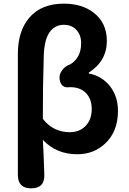

<svg xmlns="http://www.w3.org/2000/svg" viewBox="-20 -832 710 1053"><path d="M151 201Q78 201 78 127V-167V-536Q78 -660 139 -733Q205 -812 330 -812Q429 -812 493 -763Q566 -707 566 -608Q566 -497 467 -434V-429Q537 -416 582 -361Q627 -304 627 -224Q627 -111 557 -45Q494 14 404 14Q289 14 215 -65Q219 -1 223 122Q223 124 223 125Q226 201 151 201ZM363 -107Q414 -107 447 -139Q483 -174 483 -234Q483 -287 454 -319Q422 -354 365 -354Q364 -354 363 -354Q315 -346 307 -397Q303 -423 321 -447Q338 -470 365 -479Q425 -515 425 -595Q425 -643 396 -671Q370 -696 331 -696Q278 -696 249 -651Q222 -607 220 -525Q218 -467 216 -353Q215 -296 215 -180Q272 -107 363 -107Z"/></svg>

Font: GenSenRounded JP B
Style: Regular
Weight: 700
Version: Version 1.501;PS 1;hotconv 16.6.51;makeotf.lib2.5.65220